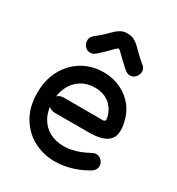

<svg xmlns="http://www.w3.org/2000/svg" viewBox="-178 -854 905 979"><g transform="rotate(30 274.0 -364.5)"><path d="M170 -294Q145 -294 132 -280.5Q119 -267 119 -249Q119 -231 132 -217.5Q145 -204 170 -204Q191 -204 212.5 -204Q234 -204 257.5 -204Q281 -204 308 -204Q335 -204 367 -204Q409 -204 437.5 -212Q466 -220 482 -235.5Q498 -251 502 -275Q506 -299 500 -330Q490 -385 459.5 -424.5Q429 -464 383 -486Q337 -508 282 -508Q213 -508 158 -475.5Q103 -443 71 -384.5Q39 -326 39 -248Q39 -167 73 -109Q107 -51 164 -20Q221 11 291 11Q319 11 349.5 5.5Q380 0 411 -11.5Q442 -23 473 -41Q495 -53 499.5 -71Q504 -89 495 -104.5Q486 -120 468.5 -126Q451 -132 429 -119Q405 -106 381.5 -97Q358 -88 335 -83.5Q312 -79 291 -79Q244 -79 207.5 -98.5Q171 -118 150 -156Q129 -194 129 -248Q129 -299 148.5 -337.5Q168 -376 202.5 -397Q237 -418 282 -418Q316 -418 343 -405.5Q370 -393 387.5 -369.5Q405 -346 412 -314Q414 -304 411.5 -300Q409 -296 403.5 -294.5Q398 -293 388.5 -293.5Q379 -294 367 -294Q334 -294 299.5 -294Q265 -294 232 -294Q199 -294 170 -294ZM147 -644Q127 -629 126 -610Q125 -591 136 -576.5Q147 -562 165.5 -559.5Q184 -557 203 -574Q228 -596 245 -613.5Q262 -631 272.5 -641Q283 -651 287 -650Q291 -650 301.5 -639.5Q312 -629 329.5 -612Q347 -595 371 -574Q390 -558 408 -560.5Q426 -563 437.5 -577.5Q449 -592 448 -610.5Q447 -629 427 -644Q402 -664 385 -681.5Q368 -699 354 -712Q340 -725 324.5 -732.5Q309 -740 287 -740Q266 -740 251 -732.5Q236 -725 222 -712Q208 -699 190.5 -681.5Q173 -664 147 -644Z"/></g></svg>

Font: Tilt Neon
Style: Regular
Weight: 400
Designer: Andy Clymer
Foundry: Andy Clymer
Version: Version 1.000